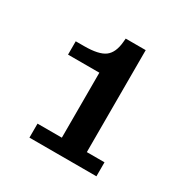

<svg xmlns="http://www.w3.org/2000/svg" viewBox="-95 -758 476 499"><g transform="rotate(30 143.0 -508.0)"><path d="M57 -334V-376H130V-571H36V-611H61Q105 -611 123 -624.5Q141 -638 144 -671L145 -682H205V-376H258V-334Z"/></g></svg>

Font: Montagu Slab 24pt
Style: Regular
Weight: 400
Designer: Florian Karsten
Foundry: Florian Karsten
Version: Version 1.000